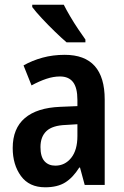

<svg xmlns="http://www.w3.org/2000/svg" viewBox="-20 -786 527 816"><path d="M255 -553Q425 -553 425 -363V0H340L320 -74H317Q290 -31 257 -10.5Q224 10 172 10Q104 10 69 -38Q34 -86 34 -157Q34 -240 85.5 -284Q137 -328 236 -332L309 -335V-361Q309 -413 290.5 -437Q272 -461 235 -461Q207 -461 177 -451Q147 -441 114 -423L80 -508Q117 -529 161 -541Q205 -553 255 -553ZM260 -255Q203 -253 177.5 -229Q152 -205 152 -161Q152 -120 169 -101Q186 -82 215 -82Q256 -82 282.5 -115Q309 -148 309 -208V-258ZM251 -766Q262 -744 278.5 -716Q295 -688 312.5 -662Q330 -636 343 -618V-606H263Q243 -623 214 -651Q185 -679 158 -708Q131 -737 117 -756V-766Z"/></svg>

Font: Noto Sans Myanmar UI Condensed SemiBold
Style: Regular
Weight: 600
Width: 3
Designer: Monotype Design Team
Foundry: Monotype Imaging Inc.
Version: Version 2.103; ttfautohint (v1.8.4.7-5d5b)